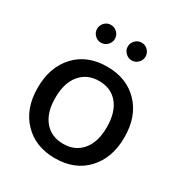

<svg xmlns="http://www.w3.org/2000/svg" viewBox="-174 -859 936 993"><g transform="rotate(30 294.5 -362.5)"><path d="M294.9 8.8Q178.2 8.8 107.2 -65.2Q36.1 -139.2 36.1 -263.2Q36.1 -386.7 106 -461.9Q175.8 -537.1 294.9 -537.1Q411.1 -537.1 482.2 -463.1Q553.2 -389.2 553.2 -264.2Q553.2 -141.6 483.2 -66.4Q413.1 8.8 294.9 8.8ZM141.1 -263.2Q141.1 -175.3 182.4 -126.2Q223.6 -77.1 294.9 -77.1Q365.2 -77.1 406.7 -126.2Q448.2 -175.3 448.2 -264.2Q448.2 -353 407.5 -402.6Q366.7 -452.1 294.9 -452.1Q224.6 -452.1 182.9 -402.6Q141.1 -353 141.1 -263.2ZM149.9 -680.2Q149.9 -702.6 165.3 -718.3Q180.7 -733.9 202.1 -733.9Q224.6 -733.9 240.2 -718.3Q255.9 -702.6 255.9 -680.2Q255.9 -659.2 240 -643.6Q224.1 -627.9 202.1 -627.9Q180.7 -627.9 165.3 -643.6Q149.9 -659.2 149.9 -680.2ZM333 -680.2Q333 -702.1 348.6 -718Q364.3 -733.9 386.2 -733.9Q407.7 -733.9 423.3 -718.3Q439 -702.6 439 -680.2Q439 -659.2 423.3 -643.6Q407.7 -627.9 386.2 -627.9Q364.7 -627.9 348.9 -643.6Q333 -659.2 333 -680.2Z"/></g></svg>

Font: Lumene Sans Medium
Style: Regular
Weight: 500
Designer: Deni Anggara
Version: Version 1.003;Glyphs 3.1.2 (3151)